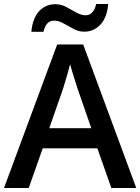

<svg xmlns="http://www.w3.org/2000/svg" viewBox="-20 -939 701 959"><path d="M536.1 0 466.3 -198.2H193.4L123.5 0H0L265.6 -716.8H395.5L660.6 0ZM436 -298.8 368.2 -494.1Q364.3 -506.8 356.9 -529.8Q349.6 -552.7 342 -577.1Q334.5 -601.6 330.1 -618.2Q325.2 -598.1 318.1 -573.5Q311 -548.8 304.4 -527.1Q297.9 -505.4 294.4 -494.1L226.1 -298.8ZM136.7 -780.3Q142.6 -848.1 175.3 -883.1Q208 -918 256.8 -918Q285.2 -918 311 -904.1Q336.9 -890.1 361.1 -876.5Q385.3 -862.8 407.7 -862.8Q447.3 -862.8 460.4 -918.9H520.5Q514.6 -851.6 481.7 -816.2Q448.7 -780.8 400.4 -780.8Q373 -780.8 347.2 -794.7Q321.3 -808.6 297.1 -822.3Q272.9 -835.9 250 -835.9Q209.5 -835.9 197.3 -780.3Z"/></svg>

Font: Open Sans SemiBold
Style: Regular
Weight: 600
Designer: Monotype Design Team
Foundry: Monotype Imaging Inc.
Version: Version 3.003; ttfautohint (v1.8.4)